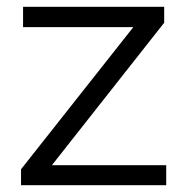

<svg xmlns="http://www.w3.org/2000/svg" viewBox="-20 -546 551 566"><path d="M470 -59V0H42V-47L373 -466H48V-526H464V-479L133 -59Z"/></svg>

Font: APTA Sans Regular
Style: Regular
Weight: 400
Version: Version 7.200